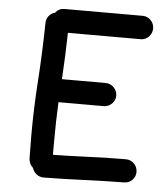

<svg xmlns="http://www.w3.org/2000/svg" viewBox="-51 -743 703 802"><g transform="rotate(5 300.0 -342.5)"><path d="M162 12Q145 12 132 2Q119 -8 114 -24Q97 -39 96 -63L95 -159Q95 -274 103 -388Q111 -509 113 -631Q113 -648 123 -661Q133 -674 149 -678Q164 -697 187 -697H515Q535 -697 549 -682.5Q563 -668 563 -648Q563 -628 549 -613.5Q535 -599 515 -599H210Q208 -502 202 -404H385Q405 -404 419.5 -389.5Q434 -375 434 -355Q434 -335 419.5 -321Q405 -307 385 -307H196Q192 -224 192 -141V-86Q261 -87 329 -90Q413 -94 497 -94Q518 -94 532 -79.5Q546 -65 546 -45Q546 -25 532 -11Q518 3 497 3Q413 4 329.5 7.5Q246 11 162 12Z"/></g></svg>

Font: Bad Comic
Style: Regular
Weight: 400
Designer: GGBotNet
Foundry: f0n7
Version: 0.9